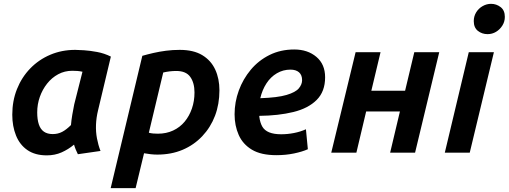

<svg xmlns="http://www.w3.org/2000/svg" viewBox="-20 -796 2652 1001"><path d="M224 14Q163 14 123 -13.5Q83 -41 63.5 -89.5Q44 -138 44 -198Q44 -270 68.5 -331.5Q93 -393 137.5 -439Q182 -485 242 -510.5Q302 -536 372 -536Q387 -536 418 -534Q449 -532 486.5 -525Q524 -518 558 -501L491 -220Q482 -183 480.5 -146Q479 -109 485.5 -74.5Q492 -40 504 -9L386 8Q380 -4 375 -16Q370 -28 366 -42Q336 -17 301 -1.5Q266 14 224 14ZM255 -97Q282 -97 304 -108.5Q326 -120 350 -144Q352 -169 357 -198.5Q362 -228 367 -252L410 -422Q396 -425 384 -426Q372 -427 357 -427Q317 -427 283.5 -409Q250 -391 225.5 -360Q201 -329 187.5 -290.5Q174 -252 174 -210Q174 -173 182.5 -147.5Q191 -122 209 -109.5Q227 -97 255 -97Z M557 185 722 -505Q750 -513 780.5 -520Q811 -527 845.5 -531.5Q880 -536 917 -536Q989 -536 1034.5 -508.5Q1080 -481 1102 -433.5Q1124 -386 1124 -325Q1124 -253 1101 -192.5Q1078 -132 1034.5 -86Q991 -40 932 -15Q873 10 800 10Q783 10 765.5 8Q748 6 731 3L687 185ZM803 -99Q847 -99 882.5 -115.5Q918 -132 942.5 -161.5Q967 -191 980.5 -230Q994 -269 994 -314Q994 -364 972 -395Q950 -426 899 -426Q882 -426 865 -424Q848 -422 831 -418L756 -104Q767 -101 779 -100Q791 -99 803 -99Z M1421 13Q1341 13 1293.5 -15.5Q1246 -44 1224.5 -92.5Q1203 -141 1203 -200Q1203 -264 1225 -324Q1247 -384 1287.5 -432.5Q1328 -481 1385.5 -509.5Q1443 -538 1514 -538Q1584 -538 1629.5 -499.5Q1675 -461 1675 -393Q1675 -319 1631 -275Q1587 -231 1509.5 -212Q1432 -193 1332 -192Q1332 -191 1332 -189.5Q1332 -188 1332 -187Q1336 -156 1347.5 -136Q1359 -116 1383.5 -106Q1408 -96 1446 -96Q1479 -96 1512.5 -102.5Q1546 -109 1575 -122L1585 -18Q1556 -5 1513 4Q1470 13 1421 13ZM1337 -284Q1427 -287 1474 -301Q1521 -315 1538 -335.5Q1555 -356 1555 -378Q1555 -405 1539 -419Q1523 -433 1494 -433Q1456 -433 1423.5 -414Q1391 -395 1369 -361Q1347 -327 1337 -284Z M1707 0 1834 -524H1964L1916 -323H2092L2140 -524H2270L2144 0H2014L2065 -215H1889L1838 0Z M2299 0 2424 -524H2555L2429 0ZM2522 -618Q2493 -618 2471.5 -635Q2450 -652 2450 -686Q2450 -711 2462.5 -731.5Q2475 -752 2496 -764Q2517 -776 2540 -776Q2568 -776 2590 -759Q2612 -742 2612 -708Q2612 -683 2599 -662.5Q2586 -642 2566 -630Q2546 -618 2522 -618Z"/></svg>

Font: Ubuntu Sans
Style: Bold Italic
Weight: 700
Italic angle: -13.5°
Designer: Dalton Maag Ltd
Foundry: Dalton Maag Ltd
Version: Version 1.006